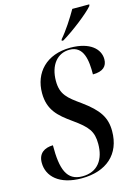

<svg xmlns="http://www.w3.org/2000/svg" viewBox="-138 -1007 778 1091"><g transform="rotate(-15 251.0 -462.0)"><path d="M297 -783 295 -774H305C369 -812 468 -889 498 -925L500 -934H400C372 -885 332 -823 297 -783ZM203 10C349 10 439 -69 439 -205C439 -285 406 -335 314 -402C241 -454 204 -482 204 -562C204 -655 252 -714 324 -714C408 -714 418 -626 417 -544C477 -544 502 -570 502 -611C502 -671 447 -724 332 -724C190 -724 110 -635 110 -516C110 -416 163 -371 236 -319C319 -260 344 -229 344 -155C344 -66 302 0 210 0C118 0 92 -73 93 -214C43 -213 6 -190 6 -134C6 -54 72 10 203 10Z"/></g></svg>

Font: Noto Serif Display Condensed Medium
Style: Italic
Weight: 500
Width: 3
Italic angle: -12°
Designer: Monotype Design Team
Foundry: Monotype Imaging Inc.
Version: Version 2.009